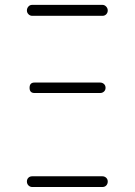

<svg xmlns="http://www.w3.org/2000/svg" viewBox="-20 -750 540 770"><path d="M109.4 0Q100.6 0 94.2 -6.3Q87.9 -12.7 87.9 -22Q87.9 -31.2 93.8 -37.1Q99.6 -43 109.4 -43H390.6Q399.4 -43 405.8 -37.1Q412.1 -31.2 412.1 -22Q412.1 -12.7 406.2 -6.3Q400.4 0 390.6 0ZM118.2 -418.9H381.8Q390.6 -418.9 397 -413.1Q403.3 -407.2 403.3 -397.9Q403.3 -388.7 397 -382.8Q390.6 -377 381.8 -377H118.2Q98.6 -377 98.6 -397.9Q98.6 -418.9 118.2 -418.9ZM109.4 -686.5Q100.6 -686.5 94.2 -692.9Q87.9 -699.2 87.9 -708Q87.9 -716.8 93.8 -723.6Q99.6 -730.5 109.4 -730.5H390.6Q399.4 -730.5 405.8 -723.6Q412.1 -716.8 412.1 -708Q412.1 -699.2 406.2 -692.9Q400.4 -686.5 390.6 -686.5Z"/></svg>

Font: Rounded Mgen+ 1mn light
Style: Regular
Weight: 200
Designer: [Source Han Sans]
Ryoko NISHIZUKA  (kana & ideographs); Paul D. Hunt (Latin, Greek & Cyrillic); Wenlong ZHANG  (bopomofo
Version: Version 1.059.20150602